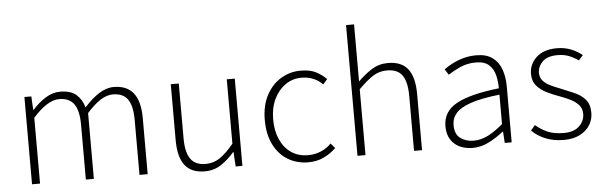

<svg xmlns="http://www.w3.org/2000/svg" viewBox="-47 -879 3309 1052"><g transform="rotate(-5 1607.0 -353.5)"><path d="M92 0V-480H130L134 -406H137Q169 -443 208.5 -467.5Q248 -492 288 -492Q347 -492 377.5 -465.5Q408 -439 421 -394Q462 -440 502.5 -466Q543 -492 584 -492Q656 -492 692 -446.5Q728 -401 728 -308V0H683V-302Q683 -379 657.5 -415.5Q632 -452 576 -452Q542 -452 507 -429.5Q472 -407 432 -362V0H388V-302Q388 -379 362 -415.5Q336 -452 280 -452Q216 -452 136 -362V0Z M1042 12Q968 12 932.5 -33.5Q897 -79 897 -172V-480H941V-178Q941 -102 967 -65Q993 -28 1050 -28Q1093 -28 1128 -51.5Q1163 -75 1205 -126V-480H1249V0H1212L1207 -80H1205Q1170 -39 1131 -13.5Q1092 12 1042 12Z M1611 12Q1549 12 1499.5 -17.5Q1450 -47 1421.5 -103.5Q1393 -160 1393 -239Q1393 -319 1423.5 -376Q1454 -433 1504 -462.5Q1554 -492 1612 -492Q1662 -492 1695 -475.5Q1728 -459 1753 -433L1729 -406Q1708 -428 1679 -440.5Q1650 -453 1613 -453Q1564 -453 1525 -426Q1486 -399 1462.5 -351Q1439 -303 1439 -239Q1439 -176 1460.5 -128Q1482 -80 1521 -53.5Q1560 -27 1613 -27Q1652 -27 1685 -41.5Q1718 -56 1741 -80L1764 -53Q1734 -24 1696 -6Q1658 12 1611 12Z M1882 0V-719H1926V-511V-405Q1963 -442 2003 -467Q2043 -492 2092 -492Q2167 -492 2202 -446.5Q2237 -401 2237 -308V0H2193V-302Q2193 -379 2167.5 -415.5Q2142 -452 2083 -452Q2040 -452 2005.5 -429.5Q1971 -407 1926 -362V0Z M2515 12Q2477 12 2445.5 -2Q2414 -16 2395 -45.5Q2376 -75 2376 -119Q2376 -200 2451 -241.5Q2526 -283 2686 -301Q2686 -338 2677.5 -373Q2669 -408 2644.5 -430.5Q2620 -453 2572 -453Q2524 -453 2484 -434.5Q2444 -416 2419 -399L2399 -430Q2416 -443 2443 -457.5Q2470 -472 2504.5 -482Q2539 -492 2578 -492Q2634 -492 2667.5 -467Q2701 -442 2715.5 -400Q2730 -358 2730 -307V0H2692L2688 -62H2685Q2649 -33 2605.5 -10.5Q2562 12 2515 12ZM2523 -27Q2564 -27 2602.5 -46.5Q2641 -66 2686 -104V-266Q2587 -255 2529 -235.5Q2471 -216 2446 -188Q2421 -160 2421 -122Q2421 -71 2451.5 -49Q2482 -27 2523 -27Z M3017 12Q2961 12 2916.5 -6Q2872 -24 2841 -55L2865 -83Q2895 -57 2930.5 -41.5Q2966 -26 3020 -26Q3076 -26 3105 -54.5Q3134 -83 3134 -121Q3134 -151 3116.5 -170.5Q3099 -190 3072 -203.5Q3045 -217 3017 -227Q2980 -240 2946 -256.5Q2912 -273 2890 -298.5Q2868 -324 2868 -364Q2868 -417 2908 -454.5Q2948 -492 3022 -492Q3063 -492 3098.5 -478Q3134 -464 3160 -442L3136 -415Q3112 -432 3085 -443Q3058 -454 3021 -454Q2965 -454 2938.5 -427Q2912 -400 2912 -367Q2912 -340 2927.5 -322.5Q2943 -305 2968 -293Q2993 -281 3022 -270Q3060 -255 3096.5 -239Q3133 -223 3156 -196.5Q3179 -170 3179 -123Q3179 -87 3160.5 -56.5Q3142 -26 3105.5 -7Q3069 12 3017 12Z"/></g></svg>

Font: Source Sans 3 ExtraLight Light
Style: Regular
Weight: 300
Version: Version 3.052;hotconv 1.1.0;makeotfexe 2.6.0